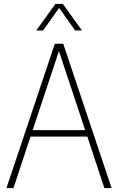

<svg xmlns="http://www.w3.org/2000/svg" viewBox="-20 -964 605 984"><path d="M13 0 261 -740H304L552 0H515L427.5 -264H136.5L49 0ZM147.5 -297H416.5L282 -702ZM166 -808 264 -944H302L400 -808H365L283 -923.5L201 -808Z"/></svg>

Font: Encode Sans Condensed Thin
Style: Regular
Weight: 100
Width: 3
Designer: Multiple Designers
Foundry: Impallari Type
Version: Version 3.000; ttfautohint (v1.8.3) -l 8 -r 50 -G 200 -x 14 